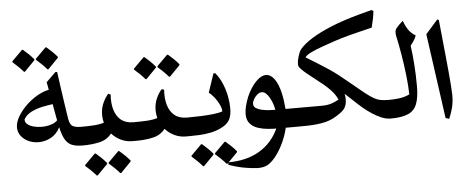

<svg xmlns="http://www.w3.org/2000/svg" viewBox="-64 -1001 3551 1455"><g transform="rotate(-5 1711.5 -273.0)"><path d="M390 -572Q399 -506 406.5 -452Q414 -398 422.5 -341.5Q431 -285 442 -212Q450 -165 472.5 -153.5Q495 -142 535 -142Q555 -142 565.5 -121Q576 -100 576 -74Q576 -46 566 -23Q556 0 535 0Q482 0 450.5 -14Q419 -28 400.5 -61.5Q382 -95 369 -153Q342 -101 297.5 -77.5Q253 -54 206 -54Q163 -54 127.5 -70.5Q92 -87 71 -115.5Q50 -144 50 -180Q50 -218 75 -261Q100 -304 139.5 -342.5Q179 -381 225.5 -408Q272 -435 315 -443Q313 -457 310 -471.5Q307 -486 304 -501L376 -572ZM113 -236Q111 -214 129.5 -198.5Q148 -183 177.5 -175.5Q207 -168 237 -168Q273 -168 306 -177.5Q339 -187 358 -207Q355 -221 352 -237.5Q349 -254 346 -271Q343 -285 340.5 -300Q338 -315 335 -332Q295 -327 251.5 -317.5Q208 -308 170.5 -289Q133 -270 113 -236ZM319 -598Q300 -620 280 -639.5Q260 -659 238 -678V-685L318 -765H325Q346 -747 366 -728Q386 -709 405 -686V-679L326 -598ZM140 -595Q121 -617 101 -636.5Q81 -656 59 -675V-682L139 -762H146Q167 -744 187 -725Q207 -706 226 -683V-676L147 -595Z M701 -217Q701 -269 721 -311Q741 -353 761 -373L779 -367Q774 -303 788.5 -252Q803 -201 838.5 -171.5Q874 -142 932 -142H937Q957 -142 970 -126Q983 -110 983 -87V-57Q983 -32 970 -16Q957 0 937 0H912Q866 0 825.5 -19.5Q785 -39 756 -72Q722 -27 664 -13.5Q606 0 536 0Q502 0 484 -22Q466 -44 466 -70Q465 -97 482.5 -119.5Q500 -142 536 -142Q581 -142 627.5 -144.5Q674 -147 709 -158Q701 -187 701 -217ZM800 233Q781 211 761 191.5Q741 172 719 153V146L799 66H806Q827 84 847 103Q867 122 886 145V152L807 233ZM621 236Q602 214 582 194.5Q562 175 540 156V149L620 69H627Q648 87 668 106Q688 125 707 148V155L628 236Z M1108 -217Q1108 -269 1128 -311Q1148 -353 1168 -373L1186 -367Q1181 -303 1195.5 -252Q1210 -201 1245.5 -171.5Q1281 -142 1339 -142H1344Q1364 -142 1377 -126Q1390 -110 1390 -87V-57Q1390 -32 1377 -16Q1364 0 1344 0H1319Q1273 0 1232.5 -19.5Q1192 -39 1163 -72Q1129 -27 1071 -13.5Q1013 0 943 0Q909 0 891 -22Q873 -44 873 -70Q872 -97 889.5 -119.5Q907 -142 943 -142Q988 -142 1034.5 -144.5Q1081 -147 1116 -158Q1108 -187 1108 -217ZM1232 -462Q1213 -484 1193 -503.5Q1173 -523 1151 -542V-549L1231 -629H1238Q1259 -611 1279 -592Q1299 -573 1318 -550V-543L1239 -462ZM1053 -459Q1034 -481 1014 -500.5Q994 -520 972 -539V-546L1052 -626H1059Q1080 -608 1100 -589Q1120 -570 1139 -547V-540L1060 -459Z M1583 -458Q1615 -419 1635 -370.5Q1655 -322 1664 -273.5Q1673 -225 1673 -184Q1673 -131 1656.5 -99Q1640 -67 1599 -45Q1558 -23 1512.5 -13.5Q1467 -4 1424 -2Q1381 0 1349 0Q1319 0 1299.5 -22.5Q1280 -45 1280 -72Q1280 -98 1299.5 -120Q1319 -142 1349 -142Q1396 -142 1447 -144Q1498 -146 1542 -151Q1586 -156 1611 -165Q1611 -188 1598 -216Q1585 -244 1564.5 -271Q1544 -298 1521 -315L1569 -458ZM1609 233Q1590 211 1570 191.5Q1550 172 1528 153V146L1608 66H1615Q1636 84 1656 103Q1676 122 1695 145V152L1616 233ZM1430 236Q1411 214 1391 194.5Q1371 175 1349 156V149L1429 69H1436Q1457 87 1477 106Q1497 125 1516 148V155L1437 236Z M2156 -142Q2176 -142 2186 -122Q2196 -102 2196 -71Q2196 -40 2186 -20Q2176 0 2156 0H2079Q2068 50 2044.5 103Q2021 156 1989.5 199.5Q1958 243 1924 266Q1891 287 1840 286Q1795 284 1739.5 274Q1684 264 1621 242L1623 223Q1759 224 1858 166.5Q1957 109 2007 0Q1978 0 1940 -3.5Q1902 -7 1866.5 -19Q1831 -31 1808 -57.5Q1785 -84 1785 -130Q1785 -157 1793.5 -191Q1802 -225 1816 -259Q1845 -326 1885.5 -368.5Q1926 -411 1964 -411Q1999 -411 2027 -373.5Q2055 -336 2071 -269Q2078 -239 2082.5 -207Q2087 -175 2090 -142ZM2011 -142H2012Q2008 -170 1998.5 -194.5Q1989 -219 1978 -238Q1966 -259 1951.5 -271.5Q1937 -284 1921 -284Q1903 -284 1886 -269.5Q1869 -255 1858.5 -236Q1848 -217 1848 -201Q1848 -181 1865 -169.5Q1882 -158 1908 -152Q1934 -146 1962 -144Q1990 -142 2011 -142Z M2818 -823Q2815 -794 2808.5 -761.5Q2802 -729 2794 -699Q2762 -691 2713.5 -679.5Q2665 -668 2611 -653.5Q2557 -639 2506 -622Q2453 -604 2404 -586.5Q2355 -569 2320.5 -552Q2286 -535 2275 -518Q2369 -461 2425.5 -424Q2482 -387 2517 -359Q2535 -344 2562.5 -322Q2590 -300 2618.5 -276.5Q2647 -253 2670.5 -233.5Q2694 -214 2706 -205Q2741 -178 2765.5 -164.5Q2790 -151 2815 -146.5Q2840 -142 2876 -142Q2899 -142 2910 -120Q2921 -98 2921 -72Q2922 -45 2911 -22.5Q2900 0 2877 0Q2844 0 2809 -14.5Q2774 -29 2739.5 -51.5Q2705 -74 2675 -99Q2660 -111 2638 -131.5Q2616 -152 2591.5 -175Q2567 -198 2546 -217Q2549 -204 2550 -189Q2555 -122 2516 -88Q2485 -61 2438 -37Q2391 -13 2313 -5Q2284 -2 2247.5 -1Q2211 0 2158 0Q2122 0 2104 -22Q2086 -44 2086 -71Q2086 -97 2104 -119.5Q2122 -142 2158 -142H2366Q2409 -142 2441.5 -153Q2474 -164 2496 -178Q2489 -195 2475.5 -215Q2462 -235 2442 -256Q2420 -279 2390.5 -303Q2361 -327 2330 -351Q2299 -375 2272.5 -396.5Q2246 -418 2231 -435Q2223 -443 2218 -450.5Q2213 -458 2213 -473Q2213 -496 2222.5 -528Q2232 -560 2244 -579Q2280 -623 2344.5 -662Q2409 -701 2485 -732Q2537 -754 2594 -772.5Q2651 -791 2705.5 -806Q2760 -821 2804 -832Z M3121 -611Q3114 -589 3099 -568Q3084 -547 3076 -536Q3085 -478 3091 -396Q3097 -314 3097 -226Q3097 -143 3078 -93Q3059 -43 3011.5 -21.5Q2964 0 2877 0Q2844 0 2827.5 -22Q2811 -44 2811 -70Q2811 -97 2827.5 -119.5Q2844 -142 2877 -142Q2909 -142 2951.5 -146.5Q2994 -151 3034 -170Q3032 -242 3023 -320Q3014 -398 3001 -475.5Q2988 -553 2973 -621Q2965 -659 2982.5 -680Q3000 -701 3033 -730Q3047 -690 3066.5 -661Q3086 -632 3121 -611Z M3306 -711Q3308 -692 3311.5 -657Q3315 -622 3320 -572Q3326 -511 3333 -443.5Q3340 -376 3345.5 -314Q3351 -252 3354.5 -205Q3358 -158 3358 -137Q3358 -86 3348.5 -46Q3339 -6 3319 41L3292 32L3202 -613L3295 -718Z"/></g></svg>

Font: Bona Nova SC
Style: Bold
Weight: 700
Designer: Mateusz Machalski
Foundry: Capitalics
Version: Version 4.001; ttfautohint (v1.8.4.7-5d5b)